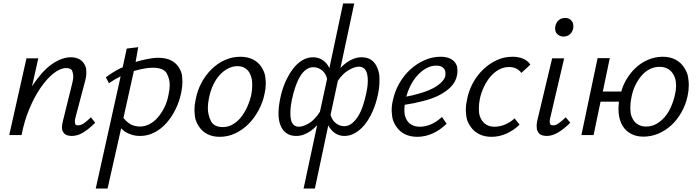

<svg xmlns="http://www.w3.org/2000/svg" viewBox="-20 -776 4015 1103"><path d="M392 5Q376 5 364 0.5Q352 -4 344.5 -15Q337 -26 336.5 -35Q336 -44 336 -46Q336 -60 341 -79L396 -302Q401 -322 401 -337Q401 -351 395 -368Q389 -385 360 -385Q327 -385 288.5 -355Q250 -325 214 -273Q178 -221 148.5 -150.5Q119 -80 104 0H33L132 -441H200L164 -280Q181 -306 198 -328Q242 -386 291.5 -416.5Q341 -447 387 -447Q412 -447 431.5 -438Q451 -429 462.5 -411Q474 -393 475 -377.5Q476 -362 476 -359Q476 -334 467 -303L413 -99Q410 -87 410 -77Q410 -72 412 -64Q414 -56 429 -56Q445 -56 462.5 -68Q480 -80 502 -102L527 -71Q490 -34 457.5 -14.5Q425 5 392 5Z M530 307 673 -337Q671 -336 670 -336Q636 -319 606 -298L588 -332Q624 -359 664 -380Q674 -385 685 -390L708 -497L774 -505L759 -420Q791 -430 822 -436Q859 -444 889 -444Q933 -444 962.5 -429Q992 -414 1008 -388Q1024 -362 1026 -339Q1028 -316 1028 -306Q1028 -279 1022 -249Q1012 -196 989.5 -150Q967 -104 936.5 -69.5Q906 -35 867 -15Q828 5 786 5Q759 5 736.5 -2Q714 -9 696 -21Q685 -29 676 -39L598 307ZM802 -381Q776 -376 749 -368L689 -98Q704 -80 722 -67Q749 -49 784 -49Q811 -49 837 -62Q863 -75 884.5 -99Q906 -123 923 -156Q940 -189 948 -231Q955 -263 955 -288Q955 -323 937.5 -355Q920 -387 856 -387Q832 -387 802 -381Z M1242 10Q1200 10 1169.5 -6.5Q1139 -23 1121 -52Q1103 -81 1100 -106.5Q1097 -132 1097 -145Q1097 -173 1104 -204Q1114 -257 1138 -301.5Q1162 -346 1196.5 -379.5Q1231 -413 1273 -431.5Q1315 -450 1361 -450Q1402 -450 1433 -434.5Q1464 -419 1482 -391Q1500 -363 1503.5 -337Q1507 -311 1507 -297Q1507 -269 1500 -238Q1490 -188 1465.5 -142.5Q1441 -97 1407.5 -63.5Q1374 -30 1332 -10Q1290 10 1242 10ZM1261 -46Q1291 -46 1317.5 -61.5Q1344 -77 1364.5 -102.5Q1385 -128 1400.5 -162.5Q1416 -197 1424 -234Q1429 -261 1429 -285Q1429 -292 1428 -310Q1427 -328 1417.5 -349.5Q1408 -371 1389.5 -383.5Q1371 -396 1344 -396Q1317 -396 1290.5 -382.5Q1264 -369 1242 -345Q1220 -321 1204 -286.5Q1188 -252 1180 -210Q1174 -180 1174 -155Q1174 -118 1191 -82Q1208 -46 1261 -46Z M1681 5Q1648 5 1625.5 -11Q1603 -27 1591.5 -55.5Q1580 -84 1580 -123.5Q1580 -163 1590 -211Q1600 -261 1619 -304Q1638 -347 1662 -379Q1686 -411 1715.5 -429Q1745 -447 1778 -447Q1821 -447 1851 -416Q1864 -403 1872 -384L1951 -756H2015L1936 -386Q1954 -405 1973 -418Q2015 -447 2057 -447Q2092 -447 2114 -431Q2136 -415 2147.5 -386.5Q2159 -358 2159.5 -336.5Q2160 -315 2160 -311Q2160 -275 2151 -232Q2140 -180 2120.5 -136Q2101 -92 2076 -61Q2051 -30 2021 -12.5Q1991 5 1959 5Q1917 5 1887 -26Q1874 -39 1866 -56L1789 307H1724L1802 -57Q1784 -37 1765 -24Q1724 5 1681 5ZM1757 -69Q1790 -90 1818 -134L1859 -323Q1852 -353 1832 -370Q1809 -390 1780 -390Q1757 -390 1737.5 -375.5Q1718 -361 1703 -335.5Q1688 -310 1676.5 -276Q1665 -242 1657 -204Q1650 -168 1649 -150Q1648 -132 1648 -125Q1648 -106 1651.5 -88.5Q1655 -71 1666.5 -59.5Q1678 -48 1697 -48Q1722 -48 1757 -69ZM1981 -372Q1949 -353 1921 -312L1879 -116Q1882 -106 1886 -97Q1894 -82 1905 -72Q1916 -62 1929.5 -56.5Q1943 -51 1957 -51Q1980 -51 1999.5 -65.5Q2019 -80 2035.5 -105.5Q2052 -131 2064 -166Q2076 -201 2084 -240Q2091 -273 2092 -290.5Q2093 -308 2093 -314Q2093 -335 2088.5 -353Q2084 -371 2072.5 -382Q2061 -393 2041 -393Q2016 -393 1981 -372Z M2378 10Q2336 10 2305.5 -5.5Q2275 -21 2256 -49.5Q2237 -78 2233.5 -104Q2230 -130 2230 -143Q2230 -172 2238 -204Q2249 -254 2275 -299Q2301 -344 2338 -377.5Q2375 -411 2419.5 -430.5Q2464 -450 2510 -450Q2542 -450 2562.5 -441Q2583 -432 2594 -417Q2605 -402 2606.5 -389Q2608 -376 2608 -369Q2608 -356 2605 -342Q2598 -306 2571 -278Q2544 -250 2503 -229Q2462 -208 2408 -195Q2359 -182 2305 -174Q2303 -158 2303 -143Q2303 -114 2313.5 -92.5Q2324 -71 2344 -59.5Q2364 -48 2393 -48Q2422 -48 2454 -61Q2486 -74 2519 -104L2546 -65Q2527 -47 2507 -33Q2487 -19 2466 -9.5Q2445 0 2422.5 5Q2400 10 2378 10ZM2336 -280Q2322 -251 2314 -221Q2354 -228 2389 -239Q2432 -251 2463.5 -267Q2495 -283 2514 -301.5Q2533 -320 2538 -338Q2539 -346 2539 -357Q2539 -368 2534 -377Q2529 -386 2517.5 -392.5Q2506 -399 2486 -399Q2455 -399 2426.5 -382.5Q2398 -366 2375.5 -340Q2353 -314 2336 -280Z M2804 10Q2763 10 2732.5 -5.5Q2702 -21 2682.5 -49.5Q2663 -78 2659.5 -104.5Q2656 -131 2656 -145Q2656 -173 2663 -204Q2673 -256 2697.5 -300.5Q2722 -345 2757.5 -378.5Q2793 -412 2835 -431Q2877 -450 2924 -450Q2957 -450 2983.5 -439.5Q3010 -429 3027 -405L2975 -357Q2963 -374 2945 -382.5Q2927 -391 2904 -391Q2874 -391 2847 -376.5Q2820 -362 2798.5 -337Q2777 -312 2761 -279Q2745 -246 2737 -210Q2731 -180 2731 -154Q2731 -148 2732 -130.5Q2733 -113 2744 -92Q2755 -71 2774.5 -59.5Q2794 -48 2820 -48Q2853 -48 2883.5 -61.5Q2914 -75 2936 -96L2965 -60Q2932 -28 2890.5 -9Q2849 10 2804 10Z M3121 5Q3105 5 3092.5 0.5Q3080 -4 3072.5 -15Q3065 -26 3064 -36.5Q3063 -47 3063 -52Q3063 -65 3066 -81L3152 -441H3221L3141 -99Q3138 -87 3138 -78Q3138 -72 3140.5 -64Q3143 -56 3159 -56Q3173 -56 3190 -68Q3207 -80 3230 -102L3256 -71Q3219 -34 3185.5 -14.5Q3152 5 3121 5ZM3217 -566Q3204 -566 3194.5 -571Q3185 -576 3178.5 -583.5Q3172 -591 3170.5 -599.5Q3169 -608 3169 -613Q3169 -619 3170 -624Q3174 -646 3189 -659.5Q3204 -673 3227 -673Q3239 -673 3248.5 -668.5Q3258 -664 3264.5 -655.5Q3271 -647 3272.5 -639Q3274 -631 3274 -625Q3274 -620 3273 -613Q3268 -591 3253.5 -578.5Q3239 -566 3217 -566Z M3320 0 3413 -442H3483L3443 -250H3549Q3559 -285 3576 -315Q3600 -357 3632.5 -387Q3665 -417 3705 -433.5Q3745 -450 3787 -450Q3829 -450 3860.5 -433.5Q3892 -417 3911 -387Q3930 -357 3933.5 -329.5Q3937 -302 3937 -287Q3937 -257 3930 -224Q3919 -173 3894 -129.5Q3869 -86 3835.5 -55.5Q3802 -25 3761 -8Q3720 9 3676 9Q3635 9 3604 -8Q3573 -25 3555.5 -55Q3538 -85 3534 -127Q3533 -138 3533 -150Q3533 -170 3536 -192H3430L3390 0ZM3692 -49Q3723 -49 3749.5 -63.5Q3776 -78 3797.5 -102.5Q3819 -127 3834 -160.5Q3849 -194 3857 -230Q3864 -259 3864 -283Q3864 -291 3862 -309.5Q3860 -328 3848 -349Q3836 -370 3816 -381Q3796 -392 3769 -392Q3740 -392 3714 -379.5Q3688 -367 3667 -343Q3646 -319 3630 -286.5Q3614 -254 3607 -214Q3601 -184 3601 -158Q3601 -150 3602.5 -131Q3604 -112 3616 -91Q3628 -70 3647.5 -59.5Q3667 -49 3692 -49Z"/></svg>

Font: Isabella Sans
Style: Italic
Weight: 400
Italic angle: -12°
Designer: Christian Thalmann (Catharsis Fonts), Cristiano Sobral
Foundry: The Isabella Sans Project Authors
Version: Version 2.026; ttfautohint (v1.8.4.7-5d5b-dirty)